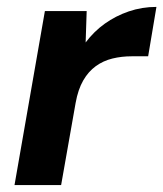

<svg xmlns="http://www.w3.org/2000/svg" viewBox="-20 -536 473 556"><path d="M22 0 110 -504H231L228 -413Q252 -445 283.5 -467.5Q315 -490 353 -503Q391 -516 433 -516L409 -373H362Q332 -373 305.5 -366.5Q279 -360 257.5 -344.5Q236 -329 221 -303Q206 -277 199 -238L157 0Z"/></svg>

Font: DM Sans
Style: Bold Italic
Weight: 700
Italic angle: -10°
Designer: Colophon Foundry, Jonny Pinhorn
Foundry: Colophon Foundry
Version: Version 4.004;gftools[0.9.30]